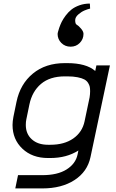

<svg xmlns="http://www.w3.org/2000/svg" viewBox="-20 -861 640 1061"><path d="M403.8 -724.6Q415 -718.3 428.2 -702.4Q441.4 -686.5 441.4 -673.8Q441.4 -645 421.1 -624Q400.9 -603 370.1 -603Q339.4 -603 318.8 -623.8Q298.3 -644.5 298.3 -673.8Q298.8 -677.2 300 -683.3Q301.3 -689.5 307.1 -706.8Q313 -724.1 320.8 -740Q328.6 -755.9 343 -775.1Q357.4 -794.4 375 -808.3Q392.6 -822.3 419.2 -831.8Q445.8 -841.3 476.6 -841.3L478 -813.5Q464.4 -810.5 447 -803.2Q429.7 -795.9 412.6 -781Q395.5 -766.1 395.5 -749Q395.5 -729 403.8 -724.6ZM142.6 -284.2 125.5 -201.2Q122.6 -188.5 122.6 -170.4Q122.6 -121.1 155.8 -91.1Q189 -61 245.1 -61H258.3Q335 -61 384.8 -95.7Q434.6 -130.4 447.3 -190.4L475.1 -322.8Q478 -340.8 478 -356.9Q478 -371.1 476.1 -381.1Q474.1 -391.1 466.8 -402.8Q459.5 -414.6 446.3 -421.9Q433.1 -429.2 408.9 -434.1Q384.8 -439 351.1 -439H338.4Q255.9 -439 206.8 -397.5Q157.7 -356 142.6 -284.2ZM338.4 -512.2H351.1Q456.5 -512.2 506.3 -468.8L512.7 -499.5H587.4L480 7.3Q462.9 87.9 391.8 134Q320.8 180.2 213.9 180.2H64.5L79.6 106.9H213.9Q297.9 106.9 347.9 75.4Q397.9 43.9 408.7 -7.3L413.1 -29.3Q348.1 12.2 258.3 12.2H245.1Q158.2 12.2 103.8 -39.3Q49.3 -90.8 49.3 -170.4Q49.3 -189.9 54.2 -215.8L71.3 -298.8Q91.8 -397 161.9 -454.6Q231.9 -512.2 338.4 -512.2Z"/></svg>

Font: Anka/Coder
Style: Italic
Weight: 400
Italic angle: -12°
Monospace: yes
Version: Version 001.100